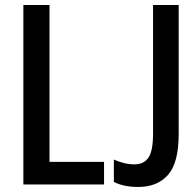

<svg xmlns="http://www.w3.org/2000/svg" viewBox="-20 -734 731 764"><path d="M73 0V-714H177V-90H394V0ZM530 10Q473 10 433 -10V-99Q451 -91 472 -85.5Q493 -80 515 -80Q552 -80 570.5 -106.5Q589 -133 589 -202V-714H691V-201Q691 -86 648.5 -38Q606 10 530 10Z"/></svg>

Font: Avrile Sans Condensed Medium
Style: Regular
Weight: 500
Width: 3
Designer: Monotype Design Team
Foundry: Monotype Imaging Inc.
Version: Version 2.001;September 10, 2019;FontCreator 11.5.0.2425 64-